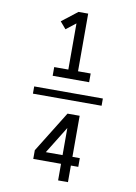

<svg xmlns="http://www.w3.org/2000/svg" viewBox="-107 -916 814 1151"><g transform="rotate(10 300.0 -340.0)"><path d="M189 -444V-497H275V-778L216 -732L180 -774L275 -848H334V-497H411V-444ZM91 -318V-362H509V-318ZM330 168V67H161V14L316 -236H390V14H435V67H390V168ZM228 14H330V-151Z"/></g></svg>

Font: Iosevka SS04 Light Extended
Style: Regular
Weight: 300
Width: 7
Monospace: yes
Designer: Belleve Invis
Foundry: Belleve Invis
Version: Version 19.0.0; ttfautohint (v1.8.4)